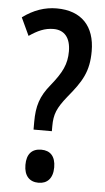

<svg xmlns="http://www.w3.org/2000/svg" viewBox="-53 -759 439 804"><g transform="rotate(5 166.5 -357.0)"><path d="M100 -242V-210H177V-231C177 -281 188 -308 229 -359C287 -429 314 -472 314 -558C314 -663 257 -724 153 -724C103 -724 56 -708 10 -674L45 -599C80 -623 110 -637 147 -637C192 -637 219 -607 219 -549C219 -495 201 -459 155 -402C113 -351 100 -309 100 -242ZM79 -60C79 -14 102 10 140 10C176 10 200 -13 200 -60C200 -107 177 -129 140 -129C100 -129 79 -105 79 -60Z"/></g></svg>

Font: Noto Sans Armenian ExtraCondensed Medium
Style: Regular
Weight: 500
Width: 2
Designer: Monotype Design Team
Foundry: Monotype Imaging Inc.
Version: Version 2.008